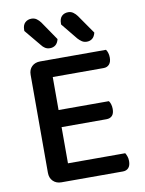

<svg xmlns="http://www.w3.org/2000/svg" viewBox="-91 -886 717 951"><g transform="rotate(-10 268.0 -411.0)"><path d="M140 1Q114 1 98 -15Q82 -31 82 -57V-550Q82 -576 98 -591.5Q114 -607 140 -607H471Q476 -601 479.5 -590Q483 -579 483 -566Q483 -544 472.5 -532Q462 -520 444 -520H188V-354H441Q446 -348 449.5 -337Q453 -326 453 -313Q453 -290 442.5 -279Q432 -268 414 -268H188V-86H476Q480 -80 484 -69Q488 -58 488 -45Q488 -22 477.5 -10.5Q467 1 449 1ZM89 -769V-774Q89 -799 102 -811Q115 -823 134 -823Q149 -823 160 -815Q171 -807 179 -796L244 -701Q239 -681 227.5 -672Q216 -663 200 -663Q186 -663 175.5 -669.5Q165 -676 157 -687ZM274 -769V-774Q274 -799 286.5 -811Q299 -823 319 -823Q333 -823 344 -815Q355 -807 363 -796L429 -701Q424 -681 412.5 -672Q401 -663 385 -663Q371 -663 360.5 -670Q350 -677 341 -687Z"/></g></svg>

Font: Baloo Paaji 2 Medium
Style: Regular
Weight: 500
Designer: Shuchita Grover, Noopur Datye and Ek Type
Foundry: Ek Type
Version: Version 1.640;hotconv 1.0.111;makeotfexe 2.5.65597; ttfautoh